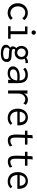

<svg xmlns="http://www.w3.org/2000/svg" viewBox="1816 -2512 868 4540"><g transform="rotate(90 2250.0 -242.0)"><path d="M285 11C349 11 405 -13 450 -61L408 -110C375 -73 335 -54 289 -54C197 -54 130 -130 130 -233C130 -338 199 -405 276 -405C335 -405 372 -387 411 -336L457 -381C420 -434 358 -466 284 -466C152 -466 56 -365 56 -228C56 -90 152 11 285 11Z M749 -553C777 -553 801 -576 801 -604C801 -632 777 -656 749 -656C720 -656 698 -633 698 -604C698 -576 721 -553 749 -553ZM600 0H896V-58H789V-457H606V-399H717V-58H600Z M1226 -155C1325 -155 1386 -226 1386 -315C1386 -342 1380 -368 1369 -390C1400 -410 1435 -414 1475 -410L1466 -469C1414 -473 1378 -459 1343 -427C1316 -456 1276 -474 1226 -474C1127 -474 1066 -403 1066 -315C1066 -266 1084 -223 1117 -194C1092 -167 1076 -139 1076 -110C1076 -83 1088 -63 1109 -49C1070 -31 1038 4 1038 54C1038 133 1119 172 1247 172C1393 172 1445 105 1445 34C1445 -33 1417 -82 1277 -82C1170 -82 1137 -95 1137 -127C1137 -141 1142 -153 1155 -169C1176 -160 1200 -155 1226 -155ZM1226 -215C1168 -215 1126 -260 1126 -315C1126 -370 1168 -415 1226 -415C1284 -415 1326 -370 1326 -315C1326 -260 1284 -215 1226 -215ZM1104 46C1104 8 1116 -11 1147 -32C1177 -23 1216 -19 1262 -19C1363 -19 1379 1 1379 45C1379 88 1339 118 1248 118C1158 118 1104 92 1104 46Z M1711 11C1764 11 1832 -3 1867 -70V0H1945V-243C1945 -415 1865 -467 1744 -467C1681 -467 1624 -446 1581 -403L1616 -357C1651 -391 1695 -408 1739 -408C1827 -408 1874 -374 1882 -268C1844 -273 1810 -274 1779 -274C1653 -274 1549 -213 1549 -115C1549 -41 1607 11 1711 11ZM1621 -119C1621 -190 1689 -220 1785 -220C1815 -220 1850 -218 1882 -213C1876 -104 1816 -44 1718 -44C1663 -44 1621 -62 1621 -119Z M2119 1H2192V-242C2192 -357 2265 -406 2332 -406C2366 -406 2387 -397 2426 -361L2458 -418C2426 -451 2385 -468 2337 -468C2276 -468 2218 -434 2192 -373L2194 -457H2119Z M2772 10C2840 10 2893 -13 2932 -60L2892 -99C2861 -65 2821 -48 2774 -48C2692 -48 2623 -100 2618 -218H2943C2944 -229 2945 -240 2945 -251C2945 -400 2863 -468 2759 -468C2643 -468 2549 -382 2549 -227C2549 -74 2638 10 2772 10ZM2621 -274C2634 -370 2691 -413 2754 -413C2825 -413 2872 -359 2872 -274Z M3299 7C3351 7 3398 -8 3444 -42L3422 -99C3385 -72 3354 -53 3310 -53C3249 -53 3227 -90 3233 -243L3240 -398H3399V-457H3240L3250 -583L3174 -574L3170 -457H3070V-398H3168L3162 -248C3156 -72 3181 7 3299 7Z M3799 7C3851 7 3898 -8 3944 -42L3922 -99C3885 -72 3854 -53 3810 -53C3749 -53 3727 -90 3733 -243L3740 -398H3899V-457H3740L3750 -583L3674 -574L3670 -457H3570V-398H3668L3662 -248C3656 -72 3681 7 3799 7Z M4272 10C4340 10 4393 -13 4432 -60L4392 -99C4361 -65 4321 -48 4274 -48C4192 -48 4123 -100 4118 -218H4443C4444 -229 4445 -240 4445 -251C4445 -400 4363 -468 4259 -468C4143 -468 4049 -382 4049 -227C4049 -74 4138 10 4272 10ZM4121 -274C4134 -370 4191 -413 4254 -413C4325 -413 4372 -359 4372 -274Z"/></g></svg>

Font: Inconsolata Thin
Style: Regular
Weight: 100
Monospace: yes
Designer: Raph Levien, Cyreal, Brenton Simpson
Foundry: Raph Levien, Cyreal, Google
Version: Version 3.100